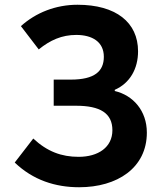

<svg xmlns="http://www.w3.org/2000/svg" viewBox="-20 -774 677 808"><path d="M313 14C473 14 598 -67 598 -216C598 -308 540 -373 463 -391V-396C527 -424 561 -485 561 -558C561 -680 468 -754 306 -754C215 -754 131 -721 68 -664L143 -566C191 -605 240 -627 301 -627C368 -627 417 -598 417 -535C417 -474 378 -439 278 -439H206V-329H300C401 -329 453 -298 453 -226C453 -154 393 -114 311 -114C239 -114 179 -136 120 -191L42 -90C119 -16 213 14 313 14Z"/></svg>

Font: Source Han Sans Old Style Bold
Style: Regular
Weight: 700
Designer: Ryoko NISHIZUKA (kana & ideographs); Paul D. Hunt (Latin, Greek & Cyrillic); Wenlong ZHANG (bopomofo); Sandoll Communica
Foundry: Adobe Systems Incorporated
Version: Version 1.004;PS 1.004;hotconv 1.0.81;makeotf.lib2.5.63406